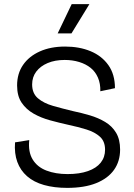

<svg xmlns="http://www.w3.org/2000/svg" viewBox="-20 -899 652 932"><path d="M306 13Q243 13 193.5 -1Q144 -15 111.5 -43.5Q79 -72 64 -113Q49 -154 53 -208L122 -219Q116 -162 138.5 -125Q161 -88 205.5 -71Q250 -54 308 -54Q366 -54 407 -68.5Q448 -83 469 -109.5Q490 -136 490 -172Q490 -213 465 -235.5Q440 -258 399.5 -270.5Q359 -283 312 -293Q267 -303 223 -315Q179 -327 143 -347.5Q107 -368 85 -400.5Q63 -433 63 -484Q63 -542 92 -584Q121 -626 173.5 -649.5Q226 -673 296 -673Q365 -673 419.5 -650.5Q474 -628 506 -583Q538 -538 538 -471L467 -456Q468 -493 455.5 -522Q443 -551 420 -569.5Q397 -588 364.5 -598Q332 -608 294 -608Q247 -608 211.5 -593Q176 -578 156 -551.5Q136 -525 136 -489Q136 -446 164 -422Q192 -398 237.5 -385Q283 -372 333 -360Q376 -351 416.5 -339Q457 -327 490.5 -307Q524 -287 543.5 -254.5Q563 -222 563 -173Q563 -116 533.5 -74.5Q504 -33 447 -10Q390 13 306 13ZM327 -737H260L328 -879H414Z"/></svg>

Font: Bricolage Grotesque 36pt Light
Style: Regular
Weight: 300
Designer: Mathieu Triay
Foundry: Atelier Triay
Version: Version 1.001;gftools[0.9.33.dev8+g029e19f]